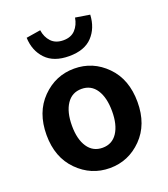

<svg xmlns="http://www.w3.org/2000/svg" viewBox="-153 -946 931 1067"><g transform="rotate(-20 313.0 -412.5)"><path d="M43.9 -279.3Q43.9 -413.1 123.5 -493.7Q203.1 -574.2 313.5 -574.2Q423.8 -574.2 502.9 -494.1Q582 -414.1 582 -279.3Q582 -146.5 502.9 -66.4Q423.8 13.7 313.5 13.7Q203.1 13.7 123.5 -66.4Q43.9 -146.5 43.9 -279.3ZM431.6 -279.3Q431.6 -360.4 400.9 -407.2Q370.1 -454.1 313.5 -454.1Q256.8 -454.1 225.6 -407.2Q194.3 -360.4 194.3 -279.3Q194.3 -199.2 225.6 -152.8Q256.8 -106.4 313.5 -106.4Q370.1 -106.4 400.9 -152.8Q431.6 -199.2 431.6 -279.3ZM125 -825.2 210 -838.9Q215.8 -796.9 241.7 -769.5Q267.6 -742.2 313.5 -742.2Q358.4 -742.2 383.8 -769.5Q409.2 -796.9 416 -838.9L501 -825.2Q497.1 -747.1 450.7 -697.8Q404.3 -648.4 313.5 -648.4Q222.7 -648.4 175.3 -698.2Q127.9 -748 125 -825.2Z"/></g></svg>

Font: Gen Shin Gothic Bold
Style: Bold
Weight: 700
Designer: [Source Han Sans]
Ryoko NISHIZUKA  (kana & ideographs); Paul D. Hunt (Latin, Greek & Cyrillic); Wenlong ZHANG  (bopomofo
Version: Version 1.002.20150607